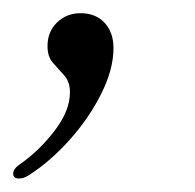

<svg xmlns="http://www.w3.org/2000/svg" viewBox="-56 -116 295 291"><path d="M-13 150Q-21 155 -28.5 154.5Q-36 154 -36 147Q-36 140 -26 133Q3 113 26.5 82.5Q50 52 50 24Q50 8 41.5 -1.5Q33 -11 24.5 -20.5Q16 -30 16 -46Q16 -68 30.5 -82Q45 -96 66 -96Q89 -96 102.5 -81.5Q116 -67 116 -43Q116 -11 97.5 26Q79 63 49.5 96Q20 129 -13 150Z"/></svg>

Font: Instrument Serif
Style: Italic
Weight: 400
Italic angle: -13°
Designer: Rodrigo Fuenzalida
Foundry: fragTYPE
Version: Version 1.000; ttfautohint (v1.8.4.7-5d5b);gftools[0.9.27]